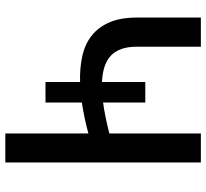

<svg xmlns="http://www.w3.org/2000/svg" viewBox="-46 -712 758 705"><g transform="rotate(90 332.5 -359.0)"><path d="M576 -718V0H469.5V-305Q411.5 -289.5 356 -281V-147.5H280.5V-274.5Q228.5 -273 185 -282.8Q141.5 -292.5 110.2 -317.2Q79 -342 61.5 -382.5Q44 -423 44 -483V-718H151V-482.5Q151 -420.5 182.2 -389.2Q213.5 -358 280.5 -355V-514H356V-359Q407 -366 469.5 -382V-718Z"/></g></svg>

Font: Lato 2
Style: Regular
Weight: 500
Designer: Lukasz Dziedzic with Adam Twardoch and Botio Nikoltchev
Foundry: tyPoland Lukasz Dziedzic
Version: Version 2.015; 2015-08-06; http://www.latofonts.com/